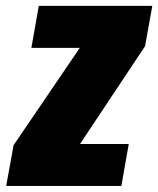

<svg xmlns="http://www.w3.org/2000/svg" viewBox="-52 -616 524 636"><path d="M-31.5 0H350L374.5 -139H213.5L214 -140.5L428.5 -463L452.5 -596.5H76.5L52 -457.5H212.5L212 -457L-7 -135Z"/></svg>

Font: Anybody Condensed Black
Style: Italic
Weight: 900
Width: 3
Italic angle: -10°
Version: Version 1.113;gftools[0.9.25]